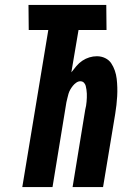

<svg xmlns="http://www.w3.org/2000/svg" viewBox="-20 -755 540 775"><path d="M70 0 175 -634H96L95 -735H409L410 -634H297L268 -463Q278 -476 288.5 -488.5Q299 -501 312.5 -510Q326 -519 341 -523.5Q356 -528 371 -528Q389 -528 404.5 -520.5Q420 -513 429 -499.5Q438 -486 443.5 -470Q449 -454 451 -437Q453 -420 453.5 -402Q454 -384 453 -366.5Q452 -349 450 -331Q448 -313 445 -295L396 0H273L324 -312Q326 -320 327.5 -328.5Q329 -337 329.5 -345Q330 -353 330.5 -361Q331 -369 330.5 -377Q330 -385 329 -393Q328 -401 326 -408.5Q324 -416 318.5 -421.5Q313 -427 304 -427Q296 -427 288 -421.5Q280 -416 274 -408.5Q268 -401 263.5 -393Q259 -385 256.5 -376.5Q254 -368 252 -359Q250 -350 248 -342L192 0Z"/></svg>

Font: Iosevka Curly Heavy
Style: Italic
Weight: 900
Italic angle: -9°
Monospace: yes
Designer: Belleve Invis
Foundry: Belleve Invis
Version: Version 22.1.2; ttfautohint (v1.8.4)